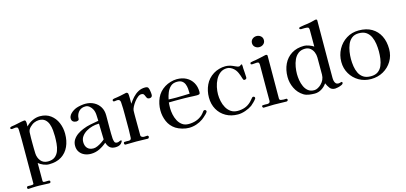

<svg xmlns="http://www.w3.org/2000/svg" viewBox="-77 -1334 4406 2084"><g transform="rotate(-15 2125.5 -292.0)"><path d="M461 -285Q461 -317 457.5 -354.5Q454 -392 442 -425Q430 -458 405 -479Q380 -500 337 -500Q324 -500 311 -497Q298 -494 286 -489Q261 -479 235 -453.5Q209 -428 207 -398Q205 -367 205 -334.5Q205 -302 205 -270Q205 -243 205.5 -216Q206 -189 207 -162Q209 -113 237.5 -77Q266 -41 318 -41Q369 -41 398 -64.5Q427 -88 440.5 -125Q454 -162 457.5 -204.5Q461 -247 461 -285ZM575 -284Q575 -204 546.5 -141.5Q518 -79 462 -43.5Q406 -8 321 -8Q292 -8 259.5 -21.5Q227 -35 205 -54Q205 -4 205 46.5Q205 97 205 147Q205 156 211 160Q213 162 220.5 162.5Q228 163 232 163Q241 163 250 162.5Q259 162 268 162Q276 162 281 164.5Q286 167 286 176Q286 186 280.5 189Q275 192 266 192Q239 192 212 190Q185 188 157 188Q140 188 122.5 188Q105 188 88 189Q64 192 38 192Q24 192 24 177Q24 161 41 161Q49 161 56 161.5Q63 162 70 162Q76 162 89 160.5Q102 159 102 150Q102 46 102.5 -57.5Q103 -161 103 -264Q103 -311 103 -357.5Q103 -404 101 -450Q101 -468 96 -477.5Q91 -487 71 -487Q61 -487 51 -484.5Q41 -482 31 -482Q25 -482 20 -485Q15 -488 15 -495Q15 -501 19.5 -504.5Q24 -508 29 -509Q37 -511 46.5 -512.5Q56 -514 65 -515Q78 -517 102 -522.5Q126 -528 149 -532.5Q172 -537 181 -537Q195 -537 198 -526Q202 -514 201.5 -497.5Q201 -481 201 -469V-465Q229 -497 272 -517.5Q315 -538 358 -538Q429 -538 477.5 -502Q526 -466 550.5 -408Q575 -350 575 -284Z M963 -116Q961 -160 960.5 -205Q960 -250 958 -294H949Q918 -294 882 -284.5Q846 -275 814 -256Q782 -237 761.5 -209Q741 -181 741 -145Q741 -101 764.5 -75.5Q788 -50 833 -50Q853 -50 878 -61Q903 -72 926 -87.5Q949 -103 963 -116ZM1148 -52Q1148 -45 1141.5 -35.5Q1135 -26 1130 -21Q1117 -9 1100 -4.5Q1083 0 1066 0Q1025 0 1003 -20Q981 -40 970 -77Q933 -44 887.5 -22Q842 0 791 0Q752 0 719 -14.5Q686 -29 665.5 -58Q645 -87 645 -128Q645 -168 665 -198Q685 -228 716 -249Q747 -270 780 -283Q823 -301 868.5 -309.5Q914 -318 959 -326Q958 -356 956 -393Q954 -430 940 -457Q930 -478 909.5 -495.5Q889 -513 864 -513Q822 -513 795 -489Q768 -465 760 -424Q759 -417 759 -409Q759 -401 757 -395Q755 -388 745.5 -384Q736 -380 729 -380Q707 -380 691.5 -391.5Q676 -403 676 -427Q676 -440 680 -449Q686 -466 701.5 -481.5Q717 -497 736.5 -508.5Q756 -520 772 -525Q794 -532 821 -536.5Q848 -541 870 -541Q923 -541 965.5 -518.5Q1008 -496 1032.5 -456Q1057 -416 1057 -361V-330Q1057 -272 1056.5 -214.5Q1056 -157 1059 -99Q1061 -80 1067 -62.5Q1073 -45 1097 -45Q1109 -45 1120.5 -51Q1132 -57 1141 -57Q1148 -57 1148 -52Z M1592 -448Q1592 -434 1583 -426Q1574 -418 1560 -418Q1542 -418 1534.5 -428Q1527 -438 1522.5 -451Q1518 -464 1510.5 -474Q1503 -484 1484 -484Q1465 -484 1443.5 -467Q1422 -450 1403 -425Q1384 -400 1371.5 -375Q1359 -350 1358 -334Q1357 -313 1357 -291.5Q1357 -270 1357 -249Q1357 -201 1357.5 -152.5Q1358 -104 1358 -56Q1358 -43 1370 -36.5Q1382 -30 1393 -30Q1403 -30 1412 -31Q1421 -32 1431 -32Q1436 -32 1440 -27Q1444 -22 1444 -18Q1444 -12 1439.5 -5.5Q1435 1 1429 1Q1397 1 1365 -0.5Q1333 -2 1301 -2Q1270 -2 1239 -1Q1208 0 1176 0Q1171 0 1167.5 -6Q1164 -12 1164 -16Q1164 -29 1174 -31Q1185 -33 1198 -32Q1211 -31 1222 -31Q1250 -31 1251 -57Q1254 -103 1254 -149Q1254 -195 1254 -241V-315Q1254 -350 1253.5 -385Q1253 -420 1250 -455Q1249 -472 1241 -480.5Q1233 -489 1215 -489Q1207 -489 1199 -487Q1191 -485 1183 -485Q1167 -485 1167 -499Q1167 -508 1176 -511Q1186 -515 1197.5 -516Q1209 -517 1219 -519Q1259 -525 1296 -534Q1299 -534 1313 -537.5Q1327 -541 1328 -541Q1342 -541 1349 -529Q1351 -526 1352 -510Q1353 -494 1353 -473.5Q1353 -453 1353 -435.5Q1353 -418 1353 -412Q1375 -446 1402.5 -476Q1430 -506 1464.5 -525Q1499 -544 1542 -544Q1570 -544 1577.5 -529.5Q1585 -515 1588 -492Q1590 -482 1591 -470.5Q1592 -459 1592 -448Z M1993 -354Q1993 -382 1990.5 -410Q1988 -438 1978.5 -461.5Q1969 -485 1949 -499.5Q1929 -514 1893 -514Q1848 -514 1820.5 -489Q1793 -464 1778 -426.5Q1763 -389 1756 -352Q1778 -351 1800.5 -350.5Q1823 -350 1845 -350Q1882 -350 1919 -351.5Q1956 -353 1993 -354ZM2121 -122Q2121 -119 2119 -115Q2114 -106 2101 -92.5Q2088 -79 2073.5 -67Q2059 -55 2050 -48Q2016 -24 1975 -10.5Q1934 3 1892 3Q1857 3 1816.5 -8.5Q1776 -20 1746 -39Q1690 -76 1664.5 -135.5Q1639 -195 1639 -260Q1639 -334 1668 -398Q1697 -462 1761 -502Q1790 -520 1827 -531Q1864 -542 1898 -542Q1958 -542 2003.5 -518Q2049 -494 2075 -449.5Q2101 -405 2101 -344Q2101 -325 2091.5 -320.5Q2082 -316 2065 -316Q2045 -316 2025 -317Q2005 -318 1985 -319Q1958 -320 1931.5 -320.5Q1905 -321 1879 -321Q1847 -321 1814.5 -321Q1782 -321 1750 -320Q1749 -304 1748 -289Q1747 -274 1747 -258Q1747 -223 1755 -184.5Q1763 -146 1780.5 -113Q1798 -80 1827 -59Q1856 -38 1899 -38Q1943 -38 1982 -51Q2021 -64 2054 -93Q2064 -102 2071.5 -112Q2079 -122 2087 -132Q2093 -140 2103 -140Q2110 -140 2115.5 -134.5Q2121 -129 2121 -122Z M2668 -126Q2668 -124 2667.5 -122Q2667 -120 2666 -118Q2657 -104 2637 -84Q2617 -64 2603 -53Q2572 -31 2527.5 -15.5Q2483 0 2443 0Q2367 0 2308.5 -33Q2250 -66 2217 -124.5Q2184 -183 2184 -259Q2184 -333 2214 -398Q2244 -463 2308 -503Q2337 -521 2372.5 -531Q2408 -541 2442 -541Q2462 -541 2481.5 -537Q2501 -533 2520 -525Q2534 -520 2554 -510Q2574 -500 2587 -500Q2596 -500 2604.5 -507.5Q2613 -515 2618 -515Q2622 -515 2624 -511Q2626 -501 2626 -490Q2626 -479 2626 -469Q2628 -444 2629.5 -420Q2631 -396 2632 -372Q2632 -370 2632 -367.5Q2632 -365 2632 -363Q2632 -353 2623.5 -348.5Q2615 -344 2607 -344Q2598 -344 2594 -352.5Q2590 -361 2588 -368Q2580 -398 2565.5 -431Q2551 -464 2527 -485Q2514 -497 2494.5 -506.5Q2475 -516 2456 -516Q2410 -516 2378 -491.5Q2346 -467 2326 -428.5Q2306 -390 2297 -347Q2288 -304 2288 -266Q2288 -229 2296.5 -189Q2305 -149 2324 -115Q2343 -81 2374 -59.5Q2405 -38 2450 -38Q2494 -38 2531.5 -51.5Q2569 -65 2601 -96Q2611 -105 2619 -116Q2627 -127 2637 -137Q2643 -143 2649 -143Q2657 -143 2662.5 -138.5Q2668 -134 2668 -126Z M3004 -15Q3004 -9 2998.5 -4Q2993 1 2987 1Q2952 1 2917 -0.5Q2882 -2 2847 -2Q2818 -2 2788.5 -0.5Q2759 1 2730 1Q2725 1 2721 -4.5Q2717 -10 2717 -14Q2717 -26 2728 -27Q2740 -29 2753.5 -28Q2767 -27 2779 -27Q2792 -27 2801 -33.5Q2810 -40 2810 -53V-183L2811 -457Q2811 -471 2806.5 -480.5Q2802 -490 2785 -490Q2772 -490 2758.5 -488Q2745 -486 2731 -486Q2727 -486 2721 -488.5Q2715 -491 2715 -496Q2715 -509 2725 -511Q2738 -515 2751 -516.5Q2764 -518 2777 -520Q2805 -525 2832.5 -531.5Q2860 -538 2888 -544Q2894 -546 2899 -546Q2917 -546 2917 -531Q2917 -412 2916 -292.5Q2915 -173 2915 -53Q2915 -35 2932 -31.5Q2949 -28 2962 -28Q2970 -28 2977.5 -28.5Q2985 -29 2992 -29Q2996 -29 3000 -24Q3004 -19 3004 -15ZM2922 -708Q2922 -680 2902 -663Q2882 -646 2855 -646Q2828 -646 2808 -663Q2788 -680 2788 -708Q2788 -736 2808 -753Q2828 -770 2855 -770Q2882 -770 2902 -753Q2922 -736 2922 -708Z M3434 -373Q3434 -405 3422 -434Q3410 -463 3386.5 -482Q3363 -501 3328 -501Q3282 -501 3251.5 -477.5Q3221 -454 3204 -416.5Q3187 -379 3180 -337Q3173 -295 3173 -258Q3173 -225 3179 -187.5Q3185 -150 3200.5 -116Q3216 -82 3242.5 -61Q3269 -40 3311 -40Q3331 -40 3352.5 -52Q3374 -64 3388 -78Q3410 -99 3422 -125.5Q3434 -152 3434 -182ZM3627 -39Q3627 -26 3608 -17Q3589 -8 3566.5 -3Q3544 2 3534 2Q3495 2 3475 -24Q3455 -50 3442 -82Q3420 -48 3383.5 -25.5Q3347 -3 3306 -3Q3275 -3 3241.5 -8Q3208 -13 3182 -29Q3125 -65 3095.5 -126Q3066 -187 3066 -253Q3066 -333 3096 -396.5Q3126 -460 3184.5 -497Q3243 -534 3326 -534Q3349 -534 3381 -522.5Q3413 -511 3432 -497V-680Q3432 -710 3419 -714Q3406 -718 3380 -718Q3370 -718 3361 -717.5Q3352 -717 3342 -717Q3338 -717 3331.5 -720.5Q3325 -724 3325 -729Q3325 -737 3331 -739.5Q3337 -742 3343 -743Q3365 -748 3386.5 -750.5Q3408 -753 3429 -756Q3451 -760 3472 -764.5Q3493 -769 3514 -775Q3517 -776 3522 -776Q3537 -776 3537 -763Q3537 -644 3536 -524.5Q3535 -405 3535 -286V-118Q3535 -102 3538.5 -84.5Q3542 -67 3552.5 -55Q3563 -43 3583 -43Q3593 -43 3602 -46.5Q3611 -50 3618 -50Q3623 -50 3625 -46.5Q3627 -43 3627 -39Z M4096 -266Q4096 -307 4090 -350Q4084 -393 4067 -430Q4050 -467 4018.5 -489.5Q3987 -512 3935 -512Q3887 -512 3856.5 -488Q3826 -464 3810 -425.5Q3794 -387 3787.5 -344.5Q3781 -302 3781 -264Q3781 -222 3787.5 -180.5Q3794 -139 3811 -104Q3828 -69 3860 -48Q3892 -27 3943 -27Q3993 -27 4023.5 -49Q4054 -71 4069.5 -107Q4085 -143 4090.5 -185Q4096 -227 4096 -266ZM4210 -262Q4210 -186 4173.5 -126Q4137 -66 4075.5 -31.5Q4014 3 3938 3Q3863 3 3803 -31.5Q3743 -66 3707.5 -126Q3672 -186 3672 -260Q3672 -337 3707 -401Q3742 -465 3803 -503.5Q3864 -542 3942 -542Q4028 -542 4087.5 -507Q4147 -472 4178.5 -409Q4210 -346 4210 -262Z"/></g></svg>

Font: Kaisei Tokumin Medium
Style: Regular
Weight: 500
Designer: Font-Kai, 金井和夫
Foundry: KAZUO KANAI
Version: Version 5.003